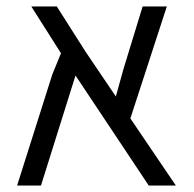

<svg xmlns="http://www.w3.org/2000/svg" viewBox="-20 -575 600 595"><path d="M525 0H441L214 -341L107 0H33L142 -344L169 -410L77 -555H156L245 -415L339 -276L362 -359L422 -555H497L384 -208Z"/></svg>

Font: Assistant
Style: Regular
Weight: 400
Designer: Hebrew By Ben Nathan, Latin by Paul Hunt
Version: Version 3.000